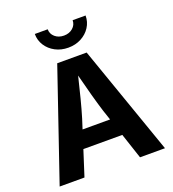

<svg xmlns="http://www.w3.org/2000/svg" viewBox="-165 -1072 1077 1197"><g transform="rotate(-20 373.5 -473.5)"><path d="M23.9 0 272.5 -727.5H467.8L722.7 0H557.1L501 -168.9H242.7L188.5 0ZM279.8 -285.6H462.4L440.4 -351.1Q422.9 -406.7 405.3 -471.7Q387.7 -536.6 368.7 -610.8Q350.6 -535.6 334 -470.7Q317.4 -405.8 300.8 -351.1ZM372.1 -794.9Q324.2 -794.9 286.1 -815.2Q248 -835.4 225.8 -869.9Q203.6 -904.3 203.6 -946.8H289.1Q289.1 -916 312.7 -895.5Q336.4 -875 372.1 -875Q407.2 -875 430.9 -895.5Q454.6 -916 454.6 -946.8H540.5Q540.5 -904.3 518.3 -869.9Q496.1 -835.4 458 -815.2Q419.9 -794.9 372.1 -794.9Z"/></g></svg>

Font: Inter
Style: Bold
Weight: 700
Designer: Rasmus Andersson
Foundry: rsms
Version: Version 4.001;git-9221beed3